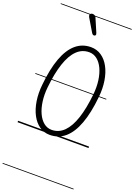

<svg xmlns="http://www.w3.org/2000/svg" viewBox="-315 -1445 1413 2016"><g transform="rotate(20 391.5 -437.0)"><path d="M356 10Q291.5 10 240.2 -25.8Q189 -61.5 155 -125.8Q121 -190 107.5 -275.5Q94 -361 104.5 -460.5Q122 -640 166.8 -761Q211.5 -882 283 -943.2Q354.5 -1004.5 452 -1004.5Q517.5 -1004.5 569.2 -969.2Q621 -934 655 -870.8Q689 -807.5 702.8 -722.2Q716.5 -637 706 -537Q688 -357.5 643 -235.8Q598 -114 526.5 -52Q455 10 356 10ZM166.5 -452.5Q158 -368 168 -294.5Q178 -221 203.8 -165.2Q229.5 -109.5 268.5 -78Q307.5 -46.5 357 -46.5Q436.5 -46.5 494.5 -104.2Q552.5 -162 589.5 -273.8Q626.5 -385.5 643 -546.5Q651.5 -630.5 641.5 -703.2Q631.5 -776 605.8 -831Q580 -886 540.8 -917Q501.5 -948 452 -948Q372.5 -948 314.8 -891.2Q257 -834.5 220 -724Q183 -613.5 166.5 -452.5ZM356 10Q291.5 10 240.2 -25.8Q189 -61.5 155 -125.8Q121 -190 107.5 -275.5Q94 -361 104.5 -460.5Q122 -640 166.8 -761Q211.5 -882 283 -943.2Q354.5 -1004.5 452 -1004.5Q517.5 -1004.5 569.2 -969.2Q621 -934 655 -870.8Q689 -807.5 702.8 -722.2Q716.5 -637 706 -537Q688 -357.5 643 -235.8Q598 -114 526.5 -52Q455 10 356 10ZM166.5 -452.5Q158 -368 168 -294.5Q178 -221 203.8 -165.2Q229.5 -109.5 268.5 -78Q307.5 -46.5 357 -46.5Q436.5 -46.5 494.5 -104.2Q552.5 -162 589.5 -273.8Q626.5 -385.5 643 -546.5Q651.5 -630.5 641.5 -703.2Q631.5 -776 605.8 -831Q580 -886 540.8 -917Q501.5 -948 452 -948Q372.5 -948 314.8 -891.2Q257 -834.5 220 -724Q183 -613.5 166.5 -452.5ZM409 -1150.5 324.5 -1292.5Q316.5 -1307 318 -1317Q319.5 -1327 327.8 -1332.5Q336 -1338 346.5 -1338.5Q358 -1338.5 369.5 -1333.2Q381 -1328 386.5 -1315L450 -1167.5Q454.5 -1157.5 455.2 -1150.8Q456 -1144 453.8 -1139.8Q451.5 -1135.5 446 -1132.5Q438 -1128 427.8 -1131.5Q417.5 -1135 409 -1150.5ZM-5 455H788V463H-5ZM-5 -16H788V0H-5ZM-5 -549H788V-541H-5ZM-5 -1329H788V-1321H-5Z"/></g></svg>

Font: Edu SA Dotted Guide
Style: Regular
Weight: 400
Designer: Tina and Corey Anderson, Eben Sorkin, Mirko Velimirovic
Foundry: Google for Education
Version: Version 2.000